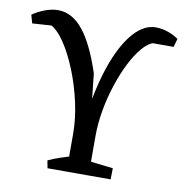

<svg xmlns="http://www.w3.org/2000/svg" viewBox="-75 -726 766 797"><g transform="rotate(10 307.5 -327.0)"><path d="M257 -159Q257 -221 242 -289.5Q227 -358 202 -420.5Q177 -483 147 -528Q117 -573 86 -589L101 -587L10 -581L0 -616Q24 -633 53 -643.5Q82 -654 107 -654Q166 -654 212.5 -597Q259 -540 298 -421L315 -264L302 -274Q321 -392 353.5 -477Q386 -562 428.5 -608Q471 -654 518 -654Q546 -654 572 -644.5Q598 -635 615 -622L605 -587H512L522 -589Q498 -582 473.5 -553.5Q449 -525 427 -481.5Q405 -438 387.5 -385Q370 -332 360 -276Q350 -220 350 -168ZM177 0 171 -32Q194 -43 219.5 -51.5Q245 -60 270 -67L271 0ZM303 0 306 -63 444 -47 443 0ZM257 0V-294H350V0ZM291 -248 293 -318H327V-248Z"/></g></svg>

Font: Eczar
Style: Regular
Weight: 400
Designer: Vaibhav Singh
Foundry: Rosetta Type Foundry
Version: Version 2.000